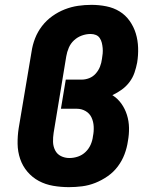

<svg xmlns="http://www.w3.org/2000/svg" viewBox="-20 -763 640 791"><path d="M264 8Q231 8 199 2.5Q167 -3 140 -17.5Q113 -32 93 -55.5Q73 -79 63 -108.5Q53 -138 52.5 -170.5Q52 -203 57 -235L110 -550Q114 -578 124.5 -605Q135 -632 153 -655.5Q171 -679 195.5 -696.5Q220 -714 247 -724.5Q274 -735 301.5 -739Q329 -743 357 -743Q388 -743 418 -737Q448 -731 472.5 -716Q497 -701 514 -677Q531 -653 539.5 -625Q548 -597 549 -566Q550 -535 545 -505Q541 -484 534 -463.5Q527 -443 513.5 -425Q500 -407 482 -394Q464 -381 443 -371Q465 -357 480 -336Q495 -315 503 -289.5Q511 -264 511.5 -236.5Q512 -209 507 -182Q503 -154 493 -127.5Q483 -101 465.5 -77.5Q448 -54 423.5 -37Q399 -20 372.5 -9.5Q346 1 318.5 4.5Q291 8 264 8ZM266 -112Q284 -112 301.5 -118Q319 -124 332.5 -137Q346 -150 353.5 -167Q361 -184 363 -202Q367 -221 366 -241.5Q365 -262 357 -279Q349 -296 332.5 -305.5Q316 -315 296 -315H231L251 -435H316Q332 -435 347.5 -441Q363 -447 374.5 -460Q386 -473 392 -488.5Q398 -504 400 -520Q402 -531 403 -542.5Q404 -554 403 -565Q402 -576 399.5 -586.5Q397 -597 391 -606Q385 -615 375 -619Q365 -623 353 -623Q335 -623 317 -616.5Q299 -610 285 -597Q271 -584 263.5 -566.5Q256 -549 253 -531L201 -216Q198 -197 198.5 -178.5Q199 -160 207 -144Q215 -128 231 -120Q247 -112 266 -112Z"/></svg>

Font: Iosevka Curly Slab HvExObl
Style: Regular
Weight: 900
Width: 7
Italic angle: -9°
Monospace: yes
Designer: Belleve Invis
Foundry: Belleve Invis
Version: Version 11.1.0; ttfautohint (v1.8.3)